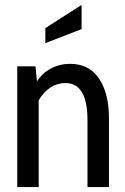

<svg xmlns="http://www.w3.org/2000/svg" viewBox="-20 -759 507 779"><path d="M422 -280V0H335V-269Q335 -347 312.5 -384.5Q290 -422 245 -422Q212 -422 184 -403.5Q156 -385 137 -352V0H50V-490H124L130 -429Q151 -462 186.5 -481Q222 -500 265 -500Q341 -500 381.5 -440.5Q422 -381 422 -280ZM164 -645 311 -739V-641L164 -584Z"/></svg>

Font: Cabin Condensed
Style: Regular
Weight: 400
Width: 3
Version: Version 2.001